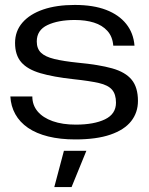

<svg xmlns="http://www.w3.org/2000/svg" viewBox="-20 -555 604 778"><path d="M285 10Q224 10 175.5 -2Q127 -14 93.5 -37Q60 -60 42 -92.5Q24 -125 22 -164H111Q111 -129 132.5 -103.5Q154 -78 193.5 -64Q233 -50 287 -50Q361 -50 405.5 -71.5Q450 -93 450 -139Q450 -173 434 -191.5Q418 -210 381 -218.5Q344 -227 279 -234Q196 -243 143.5 -258.5Q91 -274 66 -303Q41 -332 41 -381Q41 -429 71 -463.5Q101 -498 155 -516.5Q209 -535 283 -535Q358 -535 410 -515Q462 -495 491.5 -458Q521 -421 525 -370H439Q436 -407 415 -430Q394 -453 360.5 -463.5Q327 -474 283 -474Q216 -474 172.5 -453.5Q129 -433 129 -387Q129 -358 146 -341.5Q163 -325 200 -316Q237 -307 295 -301Q381 -293 434.5 -278Q488 -263 513.5 -232Q539 -201 539 -146Q539 -99 511.5 -64Q484 -29 427.5 -9.5Q371 10 285 10ZM200 203 239 56H330L270 203Z"/></svg>

Font: Mona Sans Expanded
Style: Regular
Weight: 400
Width: 7
Designer: Deni Anggara
Foundry: GitHub
Version: Version 2.000